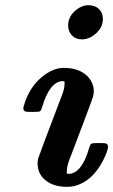

<svg xmlns="http://www.w3.org/2000/svg" viewBox="-20 -714 437 741"><path d="M296 -562Q272 -562 257.5 -577.5Q243 -593 243 -615Q243 -643 261.5 -664Q280 -685 305 -692Q315 -694 321 -694Q346 -694 361.5 -679.5Q377 -665 377 -641Q377 -609 351 -585.5Q325 -562 296 -562ZM143 -418Q185 -452 226 -452Q271 -452 301 -433Q331 -414 340 -380Q342 -372 342 -364Q342 -350 339 -341Q339 -339 316 -277.5Q293 -216 269 -153L245 -90Q238 -69 238 -55Q237 -46 238.5 -44.5Q240 -43 248 -43Q297 -48 324 -143Q328 -157 332.5 -159.5Q337 -162 361 -162Q386 -162 390 -160Q397 -156 397 -148Q397 -133 377 -93Q335 -13 267 4Q256 7 237 7Q188 7 156.5 -17.5Q125 -42 125 -85Q125 -87 125.5 -91.5Q126 -96 126.5 -99Q127 -102 128 -104Q128 -105 151 -167Q174 -229 198 -291Q222 -353 222 -354Q229 -375 229 -389Q230 -398 228.5 -399.5Q227 -401 219 -401Q171 -396 143 -302Q139 -287 134.5 -284.5Q130 -282 105 -282Q81 -282 77 -284Q70 -288 70 -296Q70 -300 73 -309Q93 -377 143 -418Z"/></svg>

Font: KaTeX_Main
Style: Bold Italic
Weight: 700
Version: Version 1.1; ttfautohint (v1.3)